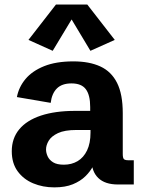

<svg xmlns="http://www.w3.org/2000/svg" viewBox="-20 -810 636 843"><path d="M218.3 12.7Q168 12.7 125.5 -5.1Q83 -22.9 57.4 -58.1Q31.7 -93.3 31.7 -146Q31.7 -202.6 64.5 -242.2Q97.2 -281.7 159.7 -302.5Q222.2 -323.2 310.5 -323.2H384.8L376 -310.1V-340.3Q376 -392.6 356.9 -418.2Q337.9 -443.8 293.9 -443.8Q252 -443.8 229.7 -421.6Q207.5 -399.4 202.6 -358.4L54.2 -383.8Q62.5 -427.7 92 -463.1Q121.6 -498.5 173.8 -519.5Q226.1 -540.5 302.2 -540.5Q372.1 -540.5 420.4 -518.3Q468.8 -496.1 493.9 -446.3Q519 -396.5 519 -313V-133.8Q519 -117.2 523.7 -111.8Q528.3 -106.4 543.5 -106.4H567.4V0H498Q440.9 0 411.4 -28.6Q381.8 -57.1 381.8 -110.8V-135.7L407.2 -126Q400.9 -105 388.7 -81.1Q376.5 -57.1 354.7 -35.9Q333 -14.6 299.8 -1Q266.6 12.7 218.3 12.7ZM260.3 -86.9Q294.4 -86.9 320.8 -102.5Q347.2 -118.2 362.3 -149.7Q377.4 -181.2 377.4 -228V-239.3H315.9Q263.7 -239.3 234.6 -225.6Q205.6 -211.9 193.8 -192.1Q182.1 -172.4 182.1 -153.8Q182.1 -139.2 189.2 -123.5Q196.3 -107.9 213.1 -97.4Q230 -86.9 260.3 -86.9ZM211.4 -586.9 105 -634.8 225.6 -790H363.3L483.9 -634.8L377 -586.9L294.4 -724.6Z"/></svg>

Font: Schibsted Grotesk
Style: Bold
Weight: 700
Designer: Bakken & Baeck AS, Henrik Kongsvoll
Foundry: Schibsted ASA
Version: Version 1.100;gftools[0.9.25]